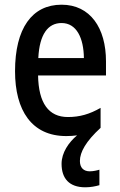

<svg xmlns="http://www.w3.org/2000/svg" viewBox="-20 -569 511 817"><path d="M320 116C320 78 346 32 408 -25V-110C361 -83 319 -71 269 -71C187 -71 144 -130 142 -248H431V-308C431 -450 364 -549 242 -549C116 -549 44 -448 44 -266C44 -99 115 10 262 10C278 10 293 9 308 7C272 37 242 81 242 128C242 190 274 228 343 228C365 228 386 224 403 219V153C394 156 377 160 362 160C336 160 320 145 320 116ZM242 -471C306 -471 336 -407 337 -322H143C148 -423 184 -471 242 -471Z"/></svg>

Font: Noto Sans Gurmukhi UI Condensed Medium
Style: Regular
Weight: 500
Width: 3
Designer: Jelle Bosma - Monotype Design Team
Foundry: Monotype Imaging Inc.
Version: Version 2.004